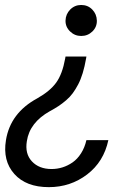

<svg xmlns="http://www.w3.org/2000/svg" viewBox="-20 -570 547 783"><path d="M332.4 -339.5 331 -331Q325.3 -298.3 317.3 -272Q309.3 -245.7 298.7 -225.5Q288 -205.3 276.6 -189.8Q265.3 -174.4 249.5 -160.9Q233.7 -147.4 218.9 -137.6Q204.2 -127.8 183.2 -116.5Q100.9 -70.3 89.5 5.7Q81 56.8 110.1 88.1Q139.2 119.3 190.3 119.3Q213.1 119.3 234.7 112.6Q256.4 105.8 276.1 92.2Q295.8 78.5 310.7 55Q325.6 31.6 332.4 1.4H421.9Q403.1 89.8 335.2 141.5Q267.4 193.2 179 193.2Q86.3 193.2 38.4 139.4Q-9.6 85.6 4.3 1.4Q22.4 -109.7 132.1 -169Q184.3 -198.5 209.3 -233.3Q234.4 -268.1 245.7 -331L247.2 -339.5ZM311.1 -549.7Q338.1 -549.7 356.2 -531.2Q374.3 -512.8 375 -485.8Q375.4 -459.5 356.5 -441.4Q337.7 -423.3 311.1 -423.3Q284.8 -423.3 265.8 -441.8Q246.8 -460.2 247.2 -485.8Q247.9 -512.4 266.3 -531.1Q284.8 -549.7 311.1 -549.7Z"/></svg>

Font: Karasuma Gothic
Style: Italic
Weight: 400
Italic angle: -9.39999°
Designer: Rasmus Andersson / Ryoko Nishizuka
Foundry: Genbu
Version: Version 1.00